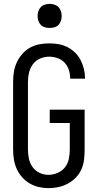

<svg xmlns="http://www.w3.org/2000/svg" viewBox="-20 -968 515 996"><path d="M231 8Q206 8 180.5 2Q155 -4 133 -17Q111 -30 94 -49.5Q77 -69 66.5 -92.5Q56 -116 52 -141.5Q48 -167 48 -192V-543Q48 -569 52 -594.5Q56 -620 67 -644Q78 -668 95 -687.5Q112 -707 134.5 -720Q157 -733 183 -738Q209 -743 235 -743Q259 -743 283 -739Q307 -735 329 -724Q351 -713 369 -695.5Q387 -678 398 -656.5Q409 -635 415 -611Q421 -587 421 -563V-560H344V-562Q344 -584 337 -605.5Q330 -627 315 -643Q300 -659 278.5 -666.5Q257 -674 235 -674Q210 -674 187.5 -664Q165 -654 150.5 -634.5Q136 -615 130.5 -591Q125 -567 125 -543V-192Q125 -168 130 -144.5Q135 -121 149 -101.5Q163 -82 185 -71.5Q207 -61 231 -61Q255 -61 278.5 -71Q302 -81 317 -100Q332 -119 337 -143.5Q342 -168 342 -192V-330H238V-399H419V-192Q419 -166 416 -140Q413 -114 402.5 -90Q392 -66 373.5 -47Q355 -28 332 -15.5Q309 -3 283 2.5Q257 8 231 8ZM238 -823Q225 -823 212.5 -826.5Q200 -830 191.5 -839Q183 -848 179 -860Q175 -872 175 -885Q175 -898 179 -910Q183 -922 191.5 -931Q200 -940 212.5 -944Q225 -948 238 -948Q250 -948 262.5 -944Q275 -940 283.5 -931Q292 -922 296 -910Q300 -898 300 -885Q300 -872 296 -860Q292 -848 283.5 -839Q275 -830 262.5 -826.5Q250 -823 238 -823Z"/></svg>

Font: Iosevka QP
Style: Regular
Weight: 400
Designer: Belleve Invis
Foundry: Belleve Invis
Version: Version 20.0.0; ttfautohint (v1.8.4)